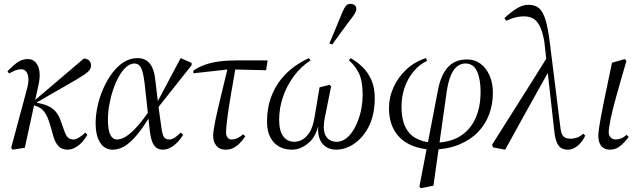

<svg xmlns="http://www.w3.org/2000/svg" viewBox="-20 -766 3321 998"><path d="M38 2Q49 -37 59 -75.5Q69 -114 79.5 -152.5Q90 -191 100.5 -229.5Q111 -268 121 -307Q129 -336 127.5 -358.5Q126 -381 116.5 -393.5Q107 -406 90 -406Q75 -406 61 -400.5Q47 -395 27 -384L19 -396Q51 -429 74 -444Q97 -459 124 -459Q150 -459 165.5 -441.5Q181 -424 185 -395Q189 -366 181 -329L109 2L46 12ZM332 12Q301 12 283.5 -7Q266 -26 256 -62L242 -112Q227 -164 209.5 -186Q192 -208 164 -216L140 -223V-229H143L153 -238L416 -462Q433 -461 443 -451.5Q453 -442 453 -426Q453 -408 438.5 -394Q424 -380 380 -354L158 -226L157 -235L185 -229Q214 -223 235 -212.5Q256 -202 271.5 -183.5Q287 -165 297 -134L314 -86Q324 -58 335 -49.5Q346 -41 362 -41Q374 -41 392 -52Q410 -63 423 -77L434 -65Q412 -27 384.5 -7.5Q357 12 332 12Z M566 12Q523 12 500 -25.5Q477 -63 477 -124Q477 -167 487 -213.5Q497 -260 516.5 -304.5Q536 -349 562.5 -385Q589 -421 622.5 -442.5Q656 -464 695 -464Q723 -464 742 -451Q761 -438 772 -413.5Q783 -389 787 -352L802 -227L803 -217L817 -117Q822 -74 830 -57.5Q838 -41 860 -41Q875 -41 891 -52.5Q907 -64 920 -77L932 -65Q908 -27 880.5 -7.5Q853 12 827 12Q807 12 793 2Q779 -8 770.5 -31Q762 -54 758 -92L732 -330Q725 -390 713.5 -413Q702 -436 679 -436Q657 -436 636 -417.5Q615 -399 598 -368.5Q581 -338 568 -299.5Q555 -261 548 -221Q541 -181 541 -144Q541 -89 553.5 -65Q566 -41 588 -41Q610 -41 635.5 -57Q661 -73 692.5 -108Q724 -143 762 -199L780 -187H774Q729 -109 693 -66Q657 -23 626.5 -5.5Q596 12 566 12ZM796 -200 790 -221 919 -464 976 -439V-427Z M985 -385V-399Q1013 -418 1045.5 -429.5Q1078 -441 1118.5 -446.5Q1159 -452 1209 -452H1371L1363 -401L1190 -405H1165ZM1153 12Q1122 12 1105 -8Q1088 -28 1088 -60Q1088 -70 1090 -85Q1092 -100 1096.5 -125Q1101 -150 1110 -188Q1119 -226 1132 -281.5Q1145 -337 1164 -414L1206 -422Q1192 -343 1182.5 -287.5Q1173 -232 1167.5 -195Q1162 -158 1159.5 -135.5Q1157 -113 1156 -99.5Q1155 -86 1155 -77Q1155 -62 1162.5 -51.5Q1170 -41 1185 -41Q1199 -41 1214 -48Q1229 -55 1244 -68L1255 -57Q1239 -34 1223 -18.5Q1207 -3 1190 4.5Q1173 12 1153 12Z M1497 12Q1459 12 1430 -4.5Q1401 -21 1384.5 -53.5Q1368 -86 1368 -133Q1368 -203 1387.5 -257Q1407 -311 1439 -351.5Q1471 -392 1509.5 -419.5Q1548 -447 1586 -464L1594 -452Q1543 -419 1506.5 -369Q1470 -319 1450.5 -261Q1431 -203 1431 -144Q1431 -86 1452 -57.5Q1473 -29 1510 -29Q1530 -29 1551 -40Q1572 -51 1589.5 -79Q1607 -107 1615 -157L1641 -312L1693 -325L1701 -317L1669 -157Q1666 -144 1664.5 -131.5Q1663 -119 1663 -108Q1663 -78 1672.5 -61Q1682 -44 1697 -36.5Q1712 -29 1730 -29Q1754 -29 1775 -43.5Q1796 -58 1812.5 -83Q1829 -108 1841 -139.5Q1853 -171 1859 -205.5Q1865 -240 1865 -273Q1865 -344 1846 -384Q1827 -424 1794 -452L1802 -464Q1835 -446 1864 -418Q1893 -390 1910.5 -350Q1928 -310 1928 -256Q1928 -204 1916.5 -161Q1905 -118 1884.5 -86Q1864 -54 1838 -32Q1812 -10 1783.5 1Q1755 12 1727 12Q1695 12 1671.5 -4.5Q1648 -21 1638.5 -53.5Q1629 -86 1637 -133H1639Q1626 -59 1584.5 -23.5Q1543 12 1497 12ZM1692 -540Q1709 -581 1726 -621Q1743 -661 1759 -701Q1764 -713 1769.5 -723Q1775 -733 1782.5 -739.5Q1790 -746 1800 -746Q1815 -746 1823.5 -739Q1832 -732 1832 -719Q1832 -709 1824.5 -696Q1817 -683 1806 -670Q1781 -636 1756 -602.5Q1731 -569 1707 -535Z M2168 212 2160 204 2257 -300Q2272 -378 2309 -417.5Q2346 -457 2407 -457Q2448 -457 2478 -434.5Q2508 -412 2525 -373Q2542 -334 2542 -284Q2542 -224 2522.5 -171.5Q2503 -119 2463.5 -78.5Q2424 -38 2365 -14Q2306 10 2228 12L2232 -26L2240 -24Q2316 -25 2369 -56.5Q2422 -88 2450 -147.5Q2478 -207 2478 -289Q2478 -355 2459.5 -395.5Q2441 -436 2399 -436Q2376 -436 2357 -421.5Q2338 -407 2324.5 -376.5Q2311 -346 2303 -297L2262 -7L2233 199ZM2224 12Q2152 8 2102.5 -18.5Q2053 -45 2027.5 -92Q2002 -139 2002 -203Q2002 -261 2026 -313.5Q2050 -366 2093.5 -406Q2137 -446 2194 -464L2200 -450Q2160 -431 2130 -395Q2100 -359 2083.5 -312Q2067 -265 2067 -211Q2067 -147 2086.5 -107Q2106 -67 2141.5 -47.5Q2177 -28 2224 -25L2230 -27Z M2542 0 2538 -14Q2612 -132 2687 -250Q2762 -368 2835 -486L2849 -404H2837Q2798 -335 2759.5 -265.5Q2721 -196 2682.5 -127Q2644 -58 2606 12ZM2931 12Q2912 12 2897.5 3.5Q2883 -5 2874 -26.5Q2865 -48 2861 -86L2823 -425L2822 -437L2809 -552Q2799 -607 2783.5 -634.5Q2768 -662 2748 -671.5Q2728 -681 2703 -681Q2681 -681 2660.5 -676Q2640 -671 2611 -658L2602 -672Q2634 -702 2665 -721.5Q2696 -741 2727 -741Q2763 -741 2783.5 -722Q2804 -703 2816.5 -659.5Q2829 -616 2838 -544L2893 -102Q2896 -77 2903 -65Q2910 -53 2921 -49Q2932 -45 2947 -45Q2961 -45 2978.5 -50.5Q2996 -56 3011 -71L3022 -61Q3013 -41 2998.5 -24Q2984 -7 2967 2.5Q2950 12 2931 12Z M3151 12Q3121 12 3105.5 -7Q3090 -26 3090 -61Q3090 -69 3091 -78.5Q3092 -88 3094.5 -105.5Q3097 -123 3102.5 -152.5Q3108 -182 3117 -228L3161 -440L3228 -459L3236 -449L3203 -335Q3191 -293 3181.5 -258.5Q3172 -224 3165 -196Q3158 -168 3153.5 -145.5Q3149 -123 3146.5 -106.5Q3144 -90 3144 -79Q3144 -60 3155 -50.5Q3166 -41 3181 -41Q3195 -41 3208.5 -46.5Q3222 -52 3237 -65L3248 -54Q3222 -20 3199.5 -4Q3177 12 3151 12Z"/></svg>

Font: Source Serif 4 60pt
Style: Italic
Weight: 400
Italic angle: -12°
Version: Version 4.004;hotconv 1.0.116;makeotfexe 2.5.65601